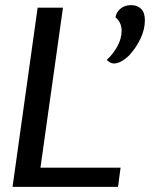

<svg xmlns="http://www.w3.org/2000/svg" viewBox="-20 -730 637 750"><path d="M451 -75 441 0H29L127 -700H226L138 -75ZM397 -496Q422 -519 438.5 -549Q455 -579 455 -610Q455 -643 431 -662Q434 -682 450.5 -696Q467 -710 492 -710Q517 -710 531.5 -695Q546 -680 546 -651Q546 -615 528.5 -578.5Q511 -542 484 -513Q451 -482 425 -482Q411 -482 397 -496Z"/></svg>

Font: Krub Medium
Style: Italic
Weight: 500
Italic angle: -8°
Designer: Ekaluck Peanpanawate
Foundry: Cadson Demak Co.,Ltd.
Version: Version 1.000; ttfautohint (v1.6)